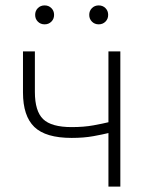

<svg xmlns="http://www.w3.org/2000/svg" viewBox="-20 -690 560 710"><path d="M245 -180Q149 -180 107 -220.5Q65 -261 65 -348V-500H109V-350Q109 -279 139.5 -249.5Q170 -220 245 -220Q290 -220 325.5 -226.5Q361 -233 381 -238V-500H425V0H381V-198Q361 -193 325.5 -186.5Q290 -180 245 -180ZM145 -600Q130 -600 120 -610Q110 -620 110 -635Q110 -650 120 -660Q130 -670 145 -670Q160 -670 170 -660Q180 -650 180 -635Q180 -620 170 -610Q160 -600 145 -600ZM345 -600Q330 -600 320 -610Q310 -620 310 -635Q310 -650 320 -660Q330 -670 345 -670Q360 -670 370 -660Q380 -650 380 -635Q380 -620 370 -610Q360 -600 345 -600Z"/></svg>

Font: PT Root UI Light
Style: Regular
Weight: 300
Designer: Vitaly Kuzmin
Foundry: ParaType Ltd.
Version: Version 2.000G